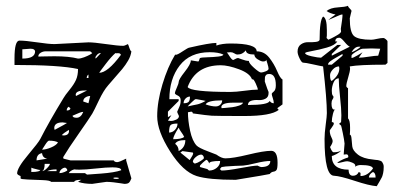

<svg xmlns="http://www.w3.org/2000/svg" viewBox="-20 -620 1394 662"><path d="M249 7 260 0Q237 0 236 7H156Q153 2 127 1Q101 0 76 -1Q51 -2 51 -5V-13Q40 -17 39 -22Q39 -41 76 -85Q113 -129 119 -141Q149 -200 199 -282Q204 -291 219.5 -310Q235 -329 242 -344.5Q249 -360 249 -382Q186 -396 30 -396V-418Q30 -480 47 -480Q68 -480 108 -474Q148 -468 168 -468Q174 -468 226.5 -471Q279 -474 285 -474Q304 -474 345.5 -468Q387 -462 405 -462Q408 -462 413.5 -464.5Q419 -467 421 -468Q423 -465 426 -455Q429 -445 433 -443Q431 -427 422 -411.5Q413 -396 401.5 -382Q390 -368 353 -326Q337 -308 320.5 -273Q304 -238 298 -228Q287 -210 251 -158.5Q215 -107 199 -80L198 -78V-76L199 -73L223 -67H372Q375 -61 384 -61Q391 -61 415 -73V-67Q418 -55 433 -5Q429 6 424.5 10Q420 14 409 14Q408 14 396.5 12Q385 10 370.5 8.5Q356 7 347 7Q344 7 322 10.5Q300 14 298 14Q270 14 249 7ZM390 -5Q390 -8 380 -8Q371 -8 371 -6Q371 -3 381 -3Q388 -3 390 -5ZM273 -23 280 -18Q282 -18 328.5 -21.5Q375 -25 398 -33Q398 -43 368 -43Q347 -43 310.5 -39Q274 -35 254 -35Q242 -35 236 -36Q222 -32 217 -23ZM205 -42Q198 -42 191.5 -36Q185 -30 185 -23Q193 -23 202.5 -27Q212 -31 212 -33Q212 -38 205 -42ZM88 -42V-27Q119 -27 119 -35Q119 -34 117 -34Q115 -34 111.5 -35Q108 -36 104 -37Q100 -38 96 -39Q92 -40 90 -41ZM134 -55Q134 -33 125 -30Q132 -30 142 -40Q152 -50 152 -55ZM175 -36Q155 -36 143 -30H175ZM125 -92Q106 -89 106 -67L143 -73Q127 -75 125 -92ZM149 -135Q145 -135 136.5 -122Q128 -109 125 -104Q138 -104 156 -111.5Q174 -119 180 -129Q170 -135 149 -135ZM217 -172Q199 -161 193 -154Q198 -153 199 -153Q218 -153 218 -169ZM196 -198Q167 -198 167 -178L168 -175V-172Q211 -195 211 -196Q209 -196 203 -197Q197 -198 196 -198ZM230 -221Q231 -214 244 -214Q259 -214 267 -234H264Q259 -234 230 -221ZM217 -252Q210 -248 210 -239Q221 -239 223 -246ZM267 -270 285 -264 291 -289Q282 -289 274.5 -284Q267 -279 267 -270ZM273 -308Q241 -308 241 -293Q241 -292 241.5 -291Q242 -290 242 -289L280 -308ZM285 -363Q279 -359 279 -351H285ZM378 -437Q364 -425 344.5 -399.5Q325 -374 322 -369Q351 -369 397 -431Q395 -435 392 -436Q389 -437 384.5 -436.5Q380 -436 378 -437ZM112 -425Q115 -425 135 -425.5Q155 -426 168 -426Q218 -426 249 -418Q258 -418 270 -422.5Q282 -427 290 -431.5Q298 -436 298 -437L291 -443H137Q128 -443 120 -438Q112 -433 112 -425ZM326 -437Q320 -437 314.5 -431Q309 -425 309 -421Q309 -420 310 -418L328 -437ZM57 -450V-418Q101 -418 101 -443Q100 -452 85 -452Q80 -452 71 -451Q62 -450 57 -450Z M522 -219Q522 -269 540 -329Q558 -389 584 -432Q585 -431 586 -431Q592 -431 610.5 -443.5Q629 -456 634 -456Q703 -472 726 -472V-463Q746 -470 775 -470Q865 -470 865 -443Q891 -443 908 -421.5Q925 -400 935.5 -375Q946 -350 954 -346V-260L936 -247L941 -241Q914 -220 823 -220Q727 -220 710.5 -221Q694 -222 645 -229Q644 -235 639 -235Q638 -235 634 -234Q630 -233 628 -233Q628 -204 635.5 -169Q643 -134 658 -118Q666 -110 695 -99Q724 -88 726 -87Q744 -74 757 -74Q783 -74 836.5 -87Q890 -100 915 -100Q937 -100 937 -59Q937 -39 933.5 -34Q930 -29 922.5 -28Q915 -27 910 -20Q904 -18 793 0Q699 0 658 -13Q611 -28 566.5 -98Q522 -168 522 -219ZM670 -44Q692 -38 695 -37Q700 -32 701 -32Q716 -32 727.5 -41.5Q739 -51 739 -65Q701 -65 701 -56Q701 -59 697.5 -64Q694 -69 692 -69Q690 -69 679.5 -59.5Q669 -50 669 -47Q670 -45 670 -44ZM738 -37Q743 -32 744 -32Q764 -32 809 -40.5Q854 -49 868 -49L874 -46L880 -44Q912 -44 912 -65Q893 -65 862.5 -57.5Q832 -50 818 -49Q808 -49 790 -48Q772 -47 758 -46L744 -44ZM645 -62Q645 -61 648 -58.5Q651 -56 652 -56Q661 -58 672 -65Q683 -72 683 -75Q683 -79 681 -82Q679 -85 677 -86Q675 -87 674 -87Q665 -87 655 -78.5Q645 -70 645 -62ZM602 -94 634 -68Q646 -86 646 -91L645 -94L609 -99ZM584 -124Q596 -115 596 -99Q619 -111 619 -137Q590 -137 584 -124ZM596 -180Q577 -150 577 -140Q606 -140 615 -148Q612 -155 605 -164.5Q598 -174 596 -180ZM592 -194Q573 -194 568 -188.5Q563 -183 563 -163Q575 -163 583.5 -172.5Q592 -182 592 -194ZM571 -223 559 -204Q560 -204 564 -203.5Q568 -203 569 -203Q578 -203 587.5 -207.5Q597 -212 597 -220Q597 -221 594 -226.5Q591 -232 591 -235Q593 -240 596.5 -247.5Q600 -255 601.5 -260.5Q603 -266 603 -274Q603 -286 593 -290.5Q583 -295 583 -299Q583 -303 589.5 -317.5Q596 -332 596 -337Q596 -346 617 -372.5Q638 -399 638 -412Q640 -412 650 -410Q660 -408 663 -408Q666 -408 667 -413.5Q668 -419 670 -420Q675 -422 695 -422.5Q715 -423 732.5 -425Q750 -427 750 -432Q733 -440 703 -440Q635 -440 599.5 -394Q564 -348 564 -278H596V-272L559 -235V-216ZM790 -266H784Q743 -266 743 -250L744 -249Q744 -248 744 -247L757 -248Q770 -249 781.5 -250.5Q793 -252 804.5 -256Q816 -260 818 -266ZM654 -278Q652 -278 641.5 -268Q631 -258 627 -253Q635 -255 645 -257Q655 -259 660 -260Q665 -261 672.5 -264Q680 -267 689 -272Q687 -273 658 -278ZM689 -260Q709 -253 724 -253Q733 -253 739.5 -259Q746 -265 746 -274Q696 -274 689 -260ZM906 -299Q906 -285 895 -279.5Q884 -274 870.5 -275Q857 -276 846 -272.5Q835 -269 835 -258Q905 -258 910 -272Q915 -264 924 -264Q924 -272 920.5 -282Q917 -292 917 -296Q917 -299 924 -304.5Q931 -310 931 -326Q931 -365 908 -365Q901 -365 897.5 -361.5Q894 -358 893.5 -353.5Q893 -349 893 -339Q904 -306 906 -303ZM635 -287Q626 -287 619.5 -280Q613 -273 613 -264Q626 -264 630.5 -269Q635 -274 635 -287ZM627 -320Q636 -303 775 -303Q793 -303 822.5 -307Q852 -311 869 -311Q869 -316 862 -331.5Q855 -347 851 -347L849 -346Q842 -367 804.5 -381Q767 -395 741 -395Q655 -395 627 -320ZM838 -410Q838 -402 856 -386Q874 -370 880 -370Q886 -370 896 -374Q906 -378 906 -383Q906 -388 902 -401L898 -414Q898 -408 886 -408Q878 -409 867.5 -416Q857 -423 857 -432Q828 -432 828 -446Q827 -446 824 -442.5Q821 -439 814.5 -435.5Q808 -432 798 -432Q794 -432 788 -436Q782 -440 775 -440Q774 -440 768.5 -439.5Q763 -439 762 -439Q764 -438 771.5 -426Q779 -414 784 -413Q785 -413 791 -416.5Q797 -420 801 -420Q802 -420 815 -415Q828 -410 838 -410Z M1132 -14Q1099 -14 1099 -141Q1099 -160 1103 -190Q1107 -220 1107 -230Q1107 -278 1094 -391Q1086 -392 1059.5 -398Q1033 -404 1025 -404Q1020 -404 1013 -418.5Q1006 -433 1006 -442Q1006 -459 1017.5 -467Q1029 -475 1043 -474.5Q1057 -474 1069 -475.5Q1081 -477 1082 -483Q1082 -551 1094 -563Q1107 -558 1107 -516Q1107 -508 1107 -498L1106 -489L1112 -483L1123 -488Q1135 -494 1145.5 -500.5Q1156 -507 1156 -512Q1156 -513 1155.5 -516Q1155 -519 1155 -521V-520Q1161 -557 1161 -570H1159Q1155 -570 1134 -560.5Q1113 -551 1112 -551Q1117 -556 1137 -570Q1117 -574 1106 -582Q1119 -593 1144.5 -594.5Q1170 -596 1180 -600Q1180 -596 1186 -590.5Q1192 -585 1192 -582Q1192 -581 1189 -570Q1186 -559 1186 -557Q1186 -508 1201 -495.5Q1216 -483 1260 -483Q1267 -483 1280 -486Q1293 -489 1302 -489Q1305 -489 1310.5 -484.5Q1316 -480 1316 -477V-403L1309 -397Q1219 -397 1186 -391Q1186 -390 1186.5 -387.5Q1187 -385 1187 -384Q1187 -374 1180.5 -353Q1174 -332 1174 -323Q1174 -321 1176.5 -318.5Q1179 -316 1180 -316V-212Q1187 -205 1187 -181Q1187 -176 1187 -170Q1187 -164 1186.5 -160.5Q1186 -157 1186 -156Q1191 -155 1192 -142.5Q1193 -130 1194.5 -115.5Q1196 -101 1214 -87Q1232 -73 1266 -70L1273 -69Q1281 -68 1283 -68Q1285 -68 1290.5 -66Q1296 -64 1297.5 -61.5Q1299 -59 1301 -55Q1303 -51 1303 -45Q1303 -32 1301 -23Q1299 -14 1297 -9.5Q1295 -5 1289 5Q1283 15 1279 22Q1253 20 1203 3.5Q1153 -13 1132 -14ZM1266 -27Q1252 -19 1252 -8H1275Q1275 -24 1266 -27ZM1182 -35Q1182 -14 1197 -14Q1211 -14 1217 -27Q1218 -27 1220 -25.5Q1222 -24 1223 -24V-13Q1247 -13 1266 -39Q1264 -51 1223 -51Q1213 -51 1204 -45Q1205 -46 1205 -49Q1205 -55 1194 -59.5Q1183 -64 1177 -64Q1171 -64 1160.5 -61Q1150 -58 1143 -58Q1144 -61 1153.5 -66Q1163 -71 1171 -74L1180 -77L1181 -79Q1181 -88 1174 -88Q1173 -88 1170 -87.5Q1167 -87 1165 -87Q1165 -90 1166.5 -106.5Q1168 -123 1168 -125Q1167 -137 1162 -161Q1157 -185 1156 -187L1149 -193L1156 -199Q1156 -200 1156.5 -209Q1157 -218 1157 -222Q1157 -244 1152.5 -285.5Q1148 -327 1148 -350Q1136 -350 1130 -335.5Q1124 -321 1124 -307Q1124 -295 1127 -291Q1130 -287 1130 -286Q1130 -282 1126.5 -277Q1123 -272 1123 -263Q1123 -242 1133 -242Q1135 -242 1137 -243Q1132 -243 1128 -227.5Q1124 -212 1124 -199Q1131 -199 1131 -194Q1131 -190 1124 -180.5Q1117 -171 1117 -170Q1117 -158 1122 -148Q1127 -138 1127 -134Q1127 -126 1118 -113Q1125 -95 1130 -95Q1148 -95 1156 -101Q1152 -95 1140.5 -89Q1129 -83 1124 -82Q1124 -35 1182 -35ZM1118 -361Q1118 -342 1124 -341Q1150 -361 1150 -384L1149 -391Q1137 -391 1127.5 -380.5Q1118 -370 1118 -361ZM1161 -434Q1156 -431 1141.5 -423Q1127 -415 1119 -409Q1111 -403 1111 -397H1124L1161 -428ZM1032 -437Q1032 -431 1054.5 -426Q1077 -421 1087 -421L1143 -465H1156L1124 -434V-428L1186 -459Q1179 -462 1167.5 -476Q1156 -490 1150 -490Q1136 -490 1136 -477H1143Q1135 -464 1107 -456Q1079 -448 1055.5 -444Q1032 -440 1032 -437ZM1261 -453 1230 -452Q1222 -451 1207 -441.5Q1192 -432 1192 -428V-420Q1197 -420 1212.5 -429Q1228 -438 1230 -440L1217 -421Q1229 -421 1251 -424.5Q1273 -428 1284 -428L1291 -452Q1288 -452 1275.5 -452.5Q1263 -453 1261 -453ZM1217 -459Q1203 -459 1192 -440Q1197 -441 1208.5 -447.5Q1220 -454 1223 -459Z"/></svg>

Font: CabinSketch
Style: Regular
Weight: 400
Designer: Pablo Impallari
Foundry: Pablo Impallari. www.impallari.com Igino Marini. www.ikern.com
Version: Version 1.002